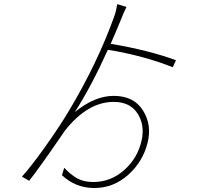

<svg xmlns="http://www.w3.org/2000/svg" viewBox="-20 -860 1040 936"><path d="M837.9 -566.4 822.3 -532.2Q676.8 -589.8 505.9 -617.2Q422.9 -434.6 344.7 -313.5Q441.4 -392.6 534.2 -392.6Q632.8 -392.6 677.2 -321.3Q721.7 -250 699.2 -163.1Q675.8 -70.3 604 -6.8Q532.2 56.6 439.5 56.6Q348.6 56.6 282.2 -5.9L293 -42Q325.2 -7.8 356.9 9.8Q388.7 27.3 434.6 27.3Q520.5 27.3 586.4 -31.7Q652.3 -90.8 670.9 -177.7Q686.5 -252 649.9 -307.6Q613.3 -363.3 534.2 -363.3Q407.2 -363.3 296.9 -223.6Q171.9 -41 122.1 21.5L86.9 1Q130.9 -46.9 201.7 -146.5Q272.5 -246.1 319.3 -325.2Q455.1 -552.7 537.1 -780.3Q545.9 -804.7 551.8 -839.8L596.7 -826.2Q581.1 -794.9 569.3 -763.7Q561.5 -743.2 543 -700.7Q524.4 -658.2 519.5 -646.5Q705.1 -615.2 837.9 -566.4Z"/></svg>

Font: Gen Shin Gothic Monospace ExtraLight
Style: Regular
Weight: 200
Designer: [Source Han Sans]
Ryoko NISHIZUKA  (kana & ideographs); Paul D. Hunt (Latin, Greek & Cyrillic); Wenlong ZHANG  (bopomofo
Version: Version 1.002.20150607